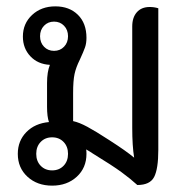

<svg xmlns="http://www.w3.org/2000/svg" viewBox="-20 -576 602 604"><path d="M478 -550V-104Q478 -45 465 -19.5Q452 6 412 6Q390 -14 362 -34.5Q334 -55 272 -93Q265 -98 251 -106Q252 -102 252 -92Q252 -48 221.5 -20Q191 8 144 8Q97 8 66.5 -20Q36 -48 36 -92Q36 -133 63 -160.5Q90 -188 134 -192Q128 -209 128 -240V-315Q128 -350 137 -372Q99 -374 75.5 -399Q52 -424 52 -461Q52 -502 81 -529Q110 -556 154 -556Q198 -556 225 -529.5Q252 -503 252 -457Q252 -440 247.5 -427Q243 -414 231 -388Q219 -364 214.5 -343Q210 -322 210 -283V-195Q229 -191 255 -177Q281 -163 324 -135Q377 -101 402 -80Q396 -117 396 -174V-493Q396 -521 410.5 -537.5Q425 -554 451 -554Q465 -554 478 -550ZM150 -416Q169 -416 181.5 -429Q194 -442 194 -462Q194 -482 181.5 -495Q169 -508 150 -508Q131 -508 118.5 -495Q106 -482 106 -462Q106 -442 118.5 -429Q131 -416 150 -416ZM194 -92Q194 -115 180 -129.5Q166 -144 144 -144Q122 -144 108 -129.5Q94 -115 94 -92Q94 -69 108 -54.5Q122 -40 144 -40Q166 -40 180 -54.5Q194 -69 194 -92Z"/></svg>

Font: Thasadith
Style: Bold
Weight: 700
Designer: Cadson Demak Co.,Ltd.
Foundry: Cadson Demak Co.,Ltd.
Version: Version 1.000; ttfautohint (v1.6)